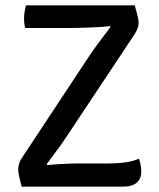

<svg xmlns="http://www.w3.org/2000/svg" viewBox="-20 -703 600 723"><path d="M318 -495Q334 -519 354.5 -546.2Q375 -573.5 396.5 -602L393.5 -605Q382 -603 360.5 -601.5Q339 -600 314.8 -599.2Q290.5 -598.5 269.2 -598Q248 -597.5 237 -597.5H74.5Q72.5 -606 71.5 -614.8Q70.5 -623.5 70.5 -631.5Q70.5 -645.5 72.5 -657.8Q74.5 -670 78 -683H487.5Q493.5 -660.5 496.8 -648.2Q500 -636 501 -629.2Q502 -622.5 502 -617.5Q502 -608 498.8 -598Q495.5 -588 488 -576L234 -193.5Q218 -169 196.5 -139.8Q175 -110.5 155.5 -84.5L158.5 -81.5Q190 -84.5 221.8 -86Q253.5 -87.5 276 -87.5H385Q425 -87.5 454.5 -92Q484 -96.5 503.5 -105.5Q507 -95 509.5 -82.2Q512 -69.5 512 -56.5Q512 -29.5 494.5 -14.8Q477 0 441 0H61.5Q55.5 -22 53 -34Q50.5 -46 49.5 -52.5Q48.5 -59 48.5 -64.5Q48.5 -75 51.8 -86.5Q55 -98 62.5 -108.5Z"/></svg>

Font: Signika Negative
Style: Regular
Weight: 400
Designer: Anna Giedry
Foundry: Anna Giedry
Version: Version 2.001